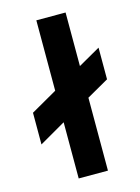

<svg xmlns="http://www.w3.org/2000/svg" viewBox="-116 -832 656 898"><g transform="rotate(-15 211.5 -383.0)"><path d="M398.9 -566.9V-413.6L292.5 -353V0H150.9V-272L23.9 -198.7V-352.1L150.9 -424.8V-765.6H292.5V-506.3Z"/></g></svg>

Font: Manrope3 ExtraBold
Style: Bold
Weight: 800
Width: 4
Designer: Mikhail Sharanda
Foundry: Mikhail Sharanda
Version: Version 3.000;PS 003.000;hotconv 1.0.88;makeotf.lib2.5.64775